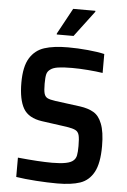

<svg xmlns="http://www.w3.org/2000/svg" viewBox="-60 -939 654 990"><g transform="rotate(5 267.0 -444.0)"><path d="M61 -7V-107Q171 -96 239 -96Q325 -96 348 -118Q360 -128 363.5 -145Q367 -162 367 -194Q367 -232 362.5 -249.5Q358 -267 344 -274.5Q330 -282 298 -287L168 -305Q98 -315 71.5 -360.5Q45 -406 45 -494Q45 -577 72 -621Q99 -665 147 -680.5Q195 -696 269 -696Q319 -696 372 -691Q425 -686 458 -678V-580Q426 -585 381.5 -588.5Q337 -592 299 -592Q254 -592 227.5 -588Q201 -584 188 -574Q173 -564 169 -548Q165 -532 165 -499Q165 -464 169.5 -448Q174 -432 186.5 -425.5Q199 -419 228 -415L357 -398Q400 -392 428 -375.5Q456 -359 471 -320Q488 -278 488 -204Q488 -115 463 -69Q438 -23 392.5 -7.5Q347 8 274 8Q225 8 165.5 4Q106 0 61 -7ZM205 -757V-762L278 -896H393V-891L292 -757Z"/></g></svg>

Font: Saira Semi Condensed Medium
Style: Regular
Weight: 500
Width: 4
Designer: Hector Gatti with collaboration of the Omnibus-Type team
Foundry: Omnibus-Type
Version: Version 1.001; ttfautohint (v1.8)